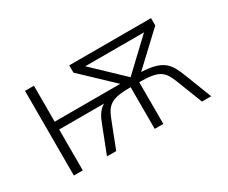

<svg xmlns="http://www.w3.org/2000/svg" viewBox="-89 -789 1239 1045"><g transform="rotate(-30 530.0 -266.0)"><path d="M126 0H182V-257H464C433 -240 414 -208 399 -167L334 0H392L455 -162C484 -238 511 -262 634 -262V0H688V-262C812 -262 837 -240 868 -162L931 0H989L924 -167C889 -256 864 -298 725 -305L918 -486V-532H404V-486L594 -306H182V-532H126ZM661 -309 477 -484H846Z"/></g></svg>

Font: Noto Sans Mono Condensed Light
Style: Regular
Weight: 300
Width: 3
Designer: Monotype Design Team
Foundry: Monotype Imaging Inc.
Version: Version 2.014